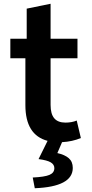

<svg xmlns="http://www.w3.org/2000/svg" viewBox="-20 -745 487 1021"><path d="M269 149Q269 130 250 118.5Q231 107 185 101L233 4Q115 -27 115 -186V-435H35V-539H122V-699L249 -725V-539H392V-435H249V-187Q249 -139 268.5 -116Q288 -93 328 -93Q362 -93 388 -104L410 -11Q365 8 310 11L285 69Q325 78 346 96.5Q367 115 367 148Q367 248 165 256L154 199Q217 196 243 185Q269 174 269 149Z"/></svg>

Font: Nebula Sans Semibold
Style: Regular
Weight: 600
Designer: Paul D. Hunt for Adobe (as Source Sans)
Foundry: Nebula Entertainment & Broadcasting LLC
Version: Version 1.010